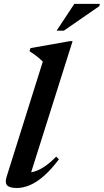

<svg xmlns="http://www.w3.org/2000/svg" viewBox="-20 -928 519 960"><path d="M194 -620Q185 -629 175 -637.5Q165 -646 153.5 -654.5Q142 -663 127.5 -672L132.5 -687.5L331 -722.5H343L127.5 -40.5L106.5 -66Q126.5 -63.5 150 -69.8Q173.5 -76 201 -94Q228.5 -112 261 -145L274.5 -131.5Q235.5 -79.5 199 -47.8Q162.5 -16 128.8 -2Q95 12 64.5 12Q28 12 15.8 -1.2Q3.5 -14.5 13.5 -45.5ZM263 -774.5 351.5 -908.5H479L477 -897.5L299 -774.5Z"/></svg>

Font: Newsreader 36pt SemiBold
Style: Italic
Weight: 600
Italic angle: -17°
Designer: Hugues Gentile
Foundry: Production Type
Version: Version 1.003